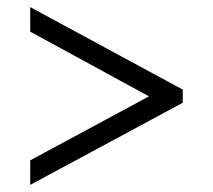

<svg xmlns="http://www.w3.org/2000/svg" viewBox="-20 -628 599 540"><path d="M65 -108V-177L399 -357L65 -539V-608L494 -376V-339Z"/></svg>

Font: Noto Serif Khojki SemiBold
Style: Regular
Weight: 600
Version: Version 2.003